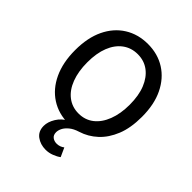

<svg xmlns="http://www.w3.org/2000/svg" viewBox="-244 -802 1158 1158"><g transform="rotate(45 334.5 -223.0)"><path d="M349 221Q304 221 271.5 197Q239 173 239 127Q239 93 261.5 56Q284 19 326 -3L335 12Q251 12 186.5 -29.5Q122 -71 86 -148Q50 -225 50 -330Q50 -436 86 -511Q122 -586 186.5 -626.5Q251 -667 335 -667Q419 -667 483 -626.5Q547 -586 583.5 -511Q620 -436 620 -330Q620 -236 593 -169Q566 -102 520 -59.5Q474 -17 416 1Q380 12 358.5 30Q337 48 328 66.5Q319 85 319 101Q319 125 334 136.5Q349 148 370 148Q384 148 396.5 143.5Q409 139 419 131L445 188Q428 201 402 211Q376 221 349 221ZM335 -74Q390 -74 430.5 -105.5Q471 -137 493.5 -195Q516 -253 516 -330Q516 -408 493.5 -463.5Q471 -519 430.5 -549.5Q390 -580 335 -580Q280 -580 239 -549.5Q198 -519 176 -463.5Q154 -408 154 -330Q154 -253 176 -195Q198 -137 239 -105.5Q280 -74 335 -74Z"/></g></svg>

Font: Mada Medium
Style: Regular
Weight: 500
Designer: Khaled Hosny
Version: Version 1.5